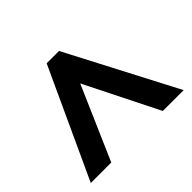

<svg xmlns="http://www.w3.org/2000/svg" viewBox="-113 -870 769 769"><g transform="rotate(-45 271.5 -486.0)"><path d="M10 -254 224 -718H294L536 -254H418L262 -566L126 -254Z"/></g></svg>

Font: Noto Sans Lao Looped
Style: Bold
Weight: 700
Designer: Mark Frömberg, Ben Mitchell
Foundry: The Fontpad Ltd
Version: Version 1.001